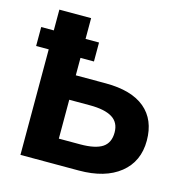

<svg xmlns="http://www.w3.org/2000/svg" viewBox="-100 -750 799 841"><g transform="rotate(15 300.0 -329.5)"><path d="M585.4 -203.1Q585.4 -108.4 517.8 -54.2Q450.2 0 331.1 0H66.9V-478.5H9.8V-564.5H66.9V-658.7H210.9V-564.5H272V-478.5H210.9V-399.4H346.7Q463.9 -399.4 524.7 -348.6Q585.4 -297.9 585.4 -203.1ZM439.9 -201.2Q439.9 -246.6 406 -267.6Q372.1 -288.6 304.7 -288.6H210.9V-112.3H307.6Q376 -112.3 408 -133.3Q439.9 -154.3 439.9 -201.2Z"/></g></svg>

Font: Liberation Mono
Style: Bold
Weight: 700
Monospace: yes
Designer: Steve Matteson
Foundry: Ascender Corporation
Version: Version 2.1.5